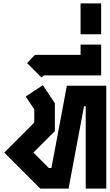

<svg xmlns="http://www.w3.org/2000/svg" viewBox="-20 -980 640 1120"><path d="M230 -483 300 -378V-215L175 -90L265 0H280L370 -480H600V120H480V-360H470L380 120H215L5 -90L180 -265V-342L130 -417Z M450 -720H570V-540H236L222 -528L138 -612L184 -660H450Z M450 -960H570V-780H450Z"/></svg>

Font: SOV_raksil
Style: Book
Weight: 400
Version: Version 1.00